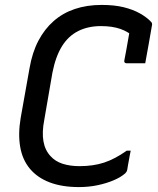

<svg xmlns="http://www.w3.org/2000/svg" viewBox="-20 -740 640 780"><path d="M301 20Q232 20 182 1Q132 -18 101.5 -54.5Q71 -91 62 -143.5Q53 -196 64 -261L100 -463Q111 -527 136 -574.5Q161 -622 198 -654.5Q235 -687 284 -703.5Q333 -720 393 -720Q445 -720 483 -710.5Q521 -701 548.5 -685.5Q576 -670 593 -652Q596 -649 597 -646.5Q598 -644 598 -641.5Q598 -639 597 -635Q591 -601 584 -560.5Q577 -520 570 -483Q551 -483 532 -483Q513 -483 494 -483Q489 -483 486.5 -486Q484 -489 485 -494Q489 -515 493 -536.5Q497 -558 501 -582Q505 -606 510 -633L529 -586Q502 -611 469 -622.5Q436 -634 390 -634Q338 -634 298 -614Q258 -594 232 -552.5Q206 -511 193 -445L160 -254Q150 -203 156.5 -166Q163 -129 186 -105Q205 -84 235 -74.5Q265 -65 303 -65Q359 -65 403 -79.5Q447 -94 495 -128H511Q509 -118 507 -108Q505 -98 503.5 -88.5Q502 -79 500 -69.5Q498 -60 497 -51Q496 -46 494 -42.5Q492 -39 489 -36Q471 -20 441.5 -7.5Q412 5 376 12.5Q340 20 301 20Z"/></svg>

Font: RecMonoLinear Nerd Font Mono
Style: Italic
Weight: 400
Italic angle: -10°
Monospace: yes
Version: Version 1.085; ttfautohint (v1.8.4.7-5d5b);Nerd Fonts 3.2.1